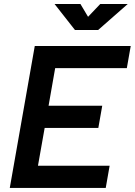

<svg xmlns="http://www.w3.org/2000/svg" viewBox="-20 -918 659 938"><path d="M27.8 0H496.6L515.6 -108.4H165.5L198.2 -293H460.4L479.5 -401.4H217.3L249.5 -585H599.6L618.7 -693.4H149.9ZM346.2 -771.5H459.5L604 -898.4H469.7L410.2 -835.9L373 -898.4H246.6Z"/></svg>

Font: Cascadia Code SemiBold
Style: Italic
Weight: 600
Italic angle: -10°
Monospace: yes
Designer: Aaron Bell
Foundry: Saja Typeworks
Version: Version 2404.023